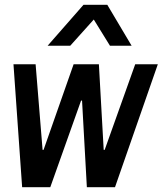

<svg xmlns="http://www.w3.org/2000/svg" viewBox="-20 -778 676 798"><path d="M72 0 36 -511H128L157 -155H161L286 -511H391L411 -155H415L542 -511H636L458 0H341L321 -360H317L189 0ZM178 -588 327 -758H426L527 -588H437L340 -745H413L272 -588Z"/></svg>

Font: Chivo Mono Medium Medium
Style: Italic
Weight: 500
Italic angle: -8.05°
Monospace: yes
Version: Version 1.008